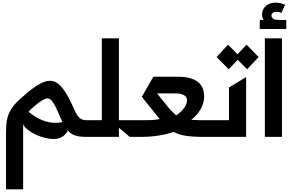

<svg xmlns="http://www.w3.org/2000/svg" viewBox="-20 -1028 2213 1442"><path d="M133.5 -286.6Q181.8 -329.5 215.9 -356.4Q250 -383.2 287.1 -402.2Q324.2 -421.2 357.2 -421.2Q387.1 -421.2 414.8 -400.7Q442.5 -380.3 471.9 -334.2Q501.4 -288 535.5 -210.2Q549.4 -178.6 561.6 -160.7Q573.9 -142.8 589.7 -134.1Q605.5 -125.4 628.2 -125.4H632.1V0H626.1Q576 0 544.9 -10.3Q513.8 -20.6 490.1 -47.6Q474.4 -18.8 448.9 -1.4Q423.3 16 380.7 16Q354.4 16 320 8Q285.5 0 249.6 -16.5Q213.8 -33 185 -56.8Q173.7 -65.7 166.5 -74Q159.4 -82.4 154.1 -95.2Q153.8 -90.9 153.8 -82V394.2H25.2V-34.4Q25.2 -89.8 32.8 -129.6Q40.5 -169.4 63.9 -207.7Q87.4 -246.1 133.5 -286.6ZM395.6 -105.5Q422.9 -105.5 449.2 -111.2Q434.7 -140.6 417.6 -181.8Q398.4 -227.3 383.5 -250.9Q368.6 -274.5 357.2 -282Q345.9 -289.4 334.2 -289.4Q306.8 -289.4 233 -226.2Q208.1 -205.3 194.2 -188.9Q294.7 -105.5 395.6 -105.5Z M873.2 -68.5V0H631.7Q617.2 0 609.6 -16.3Q601.9 -32.7 601.9 -63.6Q601.9 -93.8 609.6 -109.6Q617.2 -125.4 631.7 -125.4H744.7V-740.1H873.2V-125.4H977.3V0H954.5Z M1284.1 -37.3Q1231.9 -19.5 1170.5 -9.8Q1109 0 1044.4 0H977.3Q962.7 0 955.1 -16.3Q947.4 -32.7 947.4 -63.6Q947.4 -93.8 955.1 -109.6Q962.7 -125.4 977.3 -125.4H1084.5Q1136.4 -125.4 1179.3 -133.9L1045.1 -301.1L1131.7 -451.7H1317.8Q1411.2 -451.7 1462.2 -415.7Q1513.1 -379.6 1513.1 -303.6Q1513.1 -255 1487.7 -209.7Q1462.4 -164.4 1416.5 -128.2Q1457 -125.4 1477.3 -125.4H1578.1V0H1511.4Q1426.5 0 1374.5 -8.2Q1322.4 -16.3 1284.1 -37.3ZM1245.7 -219.5Q1259.9 -201.7 1302.9 -161.2Q1343 -188.2 1363.8 -218.4Q1384.6 -248.6 1384.6 -275.6Q1384.6 -298.7 1363.3 -312.5Q1342 -326.3 1296.5 -326.3H1159.4Z M1699.9 -125.4V-371.1L1828.5 -449.2V0H1578.5Q1563.9 0 1556.3 -16.3Q1548.7 -32.7 1548.7 -63.6Q1548.7 -93.8 1556.3 -109.6Q1563.9 -125.4 1578.5 -125.4ZM1606.5 -599.8 1692.8 -692.5 1763.8 -620.4 1831.3 -692.5 1922.6 -599.8 1835.9 -507.5 1764.9 -579.2 1697.8 -507.5Z M2097.7 -740.1V0H1969.1V-740.1ZM1930.8 -878.2H1959.9Q1948.5 -895.6 1948.5 -918Q1948.5 -944.6 1961.3 -965Q1974.1 -985.4 1997.3 -996.8Q2020.6 -1008.2 2050.8 -1008.2Q2069.6 -1008.2 2087.7 -1003.7Q2105.8 -999.3 2120.7 -991.5L2094.1 -931.1Q2075.6 -939.6 2056.5 -939.6Q2038.4 -939.6 2028.6 -931.6Q2018.8 -923.7 2018.8 -910.5Q2018.8 -897 2031.8 -887.6Q2044.7 -878.2 2075.6 -878.2H2130.3V-810H1930.8Z"/></svg>

Font: Riot Sans AR Bold
Style: Regular
Weight: 400
Designer: Bonnie Shaver-Troup, Thomas Jockin
Foundry: Lexend
Version: Version 1.001